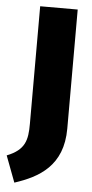

<svg xmlns="http://www.w3.org/2000/svg" viewBox="-74 -730 454 943"><g transform="rotate(5 153.0 -258.0)"><path d="M270 -695H85V-115C85 -35 74 14 -15 49L34 179C153 140 270 76 270 -108Z"/></g></svg>

Font: Fira Sans ExtraBold
Style: Regular
Weight: 800
Designer: bBox Type GmbH & Carrois Corporate GbR & Edenspiekermann AG
Foundry: bBox Type GmbH & Carrois Corporate GbR & Edenspiekermann AG
Version: Version 4.300;PS 004.300;hotconv 1.0.88;makeotf.lib2.5.64775